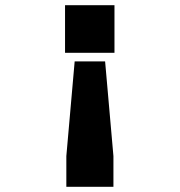

<svg xmlns="http://www.w3.org/2000/svg" viewBox="-20 -576 690 738"><path d="M230 -556H420V-373H230ZM384 -340 416 24V142H235V24L267 -340Z"/></svg>

Font: Azeret Mono Thin
Style: Regular
Weight: 100
Designer: Martin Vácha
Foundry: Displaay
Version: Version 1.002